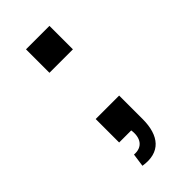

<svg xmlns="http://www.w3.org/2000/svg" viewBox="-216 -595 787 787"><g transform="rotate(-45 178.0 -201.5)"><path d="M118 78 110 135C202 150 246 96 246 0V-136H110V0H180C187 48 166 82 118 78ZM110 -404H246V-540H110Z"/></g></svg>

Font: Eudonet ExtraBold
Style: Regular
Weight: 800
Designer: Mikhail Sharanda
Foundry: Mikhail Sharanda
Version: Version 4.503;Glyphs 3.1.2 (3151)